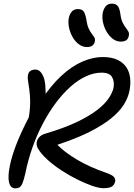

<svg xmlns="http://www.w3.org/2000/svg" viewBox="-20 -1024 738 1057"><path d="M65 13Q38 13 30 -19Q22 -51 34 -110Q44 -162 69.5 -228Q95 -294 139 -379Q144 -412 145.5 -440.5Q147 -469 144.5 -501Q142 -533 135 -574Q129 -607 138.5 -624Q148 -641 175 -641Q202 -641 218.5 -603Q235 -565 230 -474L204 -468Q259 -552 316.5 -605.5Q374 -659 432.5 -684.5Q491 -710 545 -710Q595 -710 627 -694.5Q659 -679 676 -653Q693 -627 696.5 -594Q700 -561 693 -526Q686 -487 662 -448.5Q638 -410 592 -372.5Q546 -335 474 -298.5Q402 -262 296 -227Q334 -187 402.5 -146Q471 -105 561 -74Q596 -62 606.5 -50.5Q617 -39 614 -25Q609 -4 594 4Q579 12 549 12Q525 12 487.5 -1Q450 -14 405.5 -36Q361 -58 317.5 -86.5Q274 -115 240 -146Q206 -177 188 -208Q180 -224 182 -240Q184 -256 196.5 -269.5Q209 -283 232 -289Q333 -319 401.5 -351.5Q470 -384 513 -417Q556 -450 577.5 -481.5Q599 -513 605 -541Q611 -575 597 -599.5Q583 -624 539 -624Q497 -624 453.5 -604Q410 -584 368.5 -547Q327 -510 288.5 -459Q250 -408 217 -345.5Q184 -283 159 -213Q134 -143 119 -67Q111 -33 104 -16Q97 1 87.5 7Q78 13 65 13ZM645 -795Q622 -795 602 -809.5Q582 -824 567.5 -848.5Q553 -873 547 -901Q541 -929 546 -955Q551 -977 563 -990.5Q575 -1004 596 -1004Q616 -1004 627 -992.5Q638 -981 643 -945Q647 -915 656 -898Q665 -881 673.5 -870Q682 -859 687 -849.5Q692 -840 689 -827Q686 -810 675 -802.5Q664 -795 645 -795ZM458 -765Q435 -765 414.5 -780Q394 -795 380 -819.5Q366 -844 360 -872Q354 -900 359 -926Q364 -948 376 -961Q388 -974 409 -974Q430 -974 439.5 -962.5Q449 -951 456 -914Q460 -884 468.5 -866.5Q477 -849 485.5 -838Q494 -827 499.5 -818Q505 -809 502 -796Q499 -780 488 -772.5Q477 -765 458 -765Z"/></svg>

Font: Shantell Sans
Style: Italic
Weight: 400
Italic angle: -11°
Designer: Stephen Nixon, Anya Danilova, Shantell Martin
Foundry: Arrow Type
Version: Version 1.011;[c5ecc13dd]